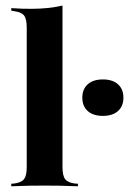

<svg xmlns="http://www.w3.org/2000/svg" viewBox="-20 -651 451 671"><path d="M135.5 -2.4Q109.7 -2.4 83.1 -2Q56.5 -1.6 19.4 0V-8.9L29.8 -9.7Q54.8 -12.9 64.1 -25Q73.4 -37.1 73.4 -66.9V-208.9H198.4V-66.9Q198.4 -37.1 207.7 -25Q216.9 -12.9 241.1 -9.7L252.4 -8.9V0Q214.5 -1.6 188.3 -2Q162.1 -2.4 135.5 -2.4ZM73.4 -208.9V-554.8Q73.4 -584.7 64.1 -596.8Q54.8 -608.9 28.2 -612.1L19.4 -613.7V-622.6Q41.1 -621 57.7 -620.6Q74.2 -620.2 90.3 -620.2Q119.4 -620.2 146 -623Q172.6 -625.8 198.4 -631.5V-622.6V-208.9ZM339.5 -246Q305.6 -246 286.7 -262.9Q267.7 -279.8 267.7 -309.7Q267.7 -339.5 286.7 -356.5Q305.6 -373.4 339.5 -373.4Q373.4 -373.4 392.3 -356.5Q411.3 -339.5 411.3 -309.7Q411.3 -279.8 392.3 -262.9Q373.4 -246 339.5 -246Z"/></svg>

Font: Playfair 144pt SemiCondensed ExtraBold
Style: Regular
Weight: 800
Width: 4
Designer: Claus Eggers Sørensen
Foundry: Claus Eggers Sørensen
Version: Version 2.203